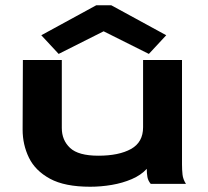

<svg xmlns="http://www.w3.org/2000/svg" viewBox="-20 -699 790 730"><path d="M323 11Q226 11 170 -19.5Q114 -50 90 -99.5Q66 -149 66 -206L67 -471H215V-212Q215 -166 246.5 -136.5Q278 -107 354 -107Q432 -107 478 -132.5Q524 -158 524 -215V-471H672V-74Q672 -53 674 -35Q676 -17 687 0H553Q543 -12 540.5 -26Q538 -40 538 -57Q516 -33 481 -18Q446 -3 405 4Q364 11 323 11ZM203 -494 137 -565 346 -679H403L612 -565L546 -494L374 -580Z"/></svg>

Font: Inconsolata ExtraExpanded Black
Style: Regular
Weight: 900
Width: 8
Monospace: yes
Designer: Raph Levien, Cyreal, Brenton Simpson
Foundry: Raph Levien, Cyreal, Google
Version: Version 3.001; ttfautohint (v1.8.2.53-6de2)